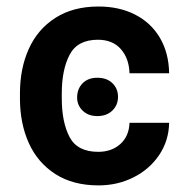

<svg xmlns="http://www.w3.org/2000/svg" viewBox="-20 -557 578 587"><path d="M277.3 -319.3Q306.6 -319.3 323.7 -302.7Q340.8 -286.1 340.8 -260.7Q340.8 -235.8 323.5 -219Q306.2 -202.1 277.3 -202.1Q250 -202.1 232.9 -218.5Q215.8 -234.9 215.8 -258.8Q215.8 -285.2 232.4 -302.2Q249 -319.3 277.3 -319.3ZM41 -255.9V-271.5Q41 -347.7 68.1 -407.7Q95.2 -467.8 149.4 -502.4Q203.6 -537.1 281.2 -537.1Q344.7 -537.1 393.3 -512.2Q441.9 -487.3 469 -441.2Q496.1 -395 497.1 -333H376Q374.5 -378.4 349.4 -407Q324.2 -435.5 279.3 -435.5Q216.8 -435.5 192.9 -389.6Q168.9 -343.8 168.9 -271.5V-255.9Q168.9 -183.6 192.6 -138.2Q216.3 -92.8 280.3 -92.8Q321.3 -92.8 347.9 -116.7Q374.5 -140.6 376 -181.6H497.1Q496.1 -127 466.8 -83.3Q437.5 -39.6 388.4 -14.9Q339.4 9.8 281.2 9.8Q203.1 9.8 149.2 -24.9Q95.2 -59.6 68.1 -119.6Q41 -179.7 41 -255.9Z"/></svg>

Font: Pretendard SemiBold
Style: Regular
Weight: 600
Designer: Base glyphs from Inter by Rasmus Andersson; Hangeul glyphs from Noto Sans CJK(Source Han Sans) by Jang Soo-young and Kan
Foundry: Kil Hyung-jin
Version: Version 1.309